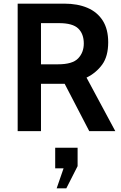

<svg xmlns="http://www.w3.org/2000/svg" viewBox="-20 -720 666 1054"><path d="M77 0V-700H333Q406 -700 460 -677Q514 -654 544 -607Q574 -560 574 -488Q574 -411 541 -365.5Q508 -320 455 -294L613 0H470L335 -260Q334 -260 333 -260Q332 -260 330 -260H205V0ZM205 -367H299Q378 -367 409 -399.5Q440 -432 440 -481Q440 -534 409.5 -563.5Q379 -593 304 -593H205ZM344 314H291L329 204H283V91H406V192Z"/></svg>

Font: Cabin VF Beta
Style: Regular
Weight: 400
Designer: Pablo Impallari
Foundry: Pablo Impallari. http://www.impallari.com Igino Marini. http://www.ikern.com
Version: Version 2.200